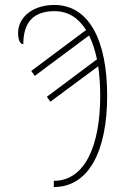

<svg xmlns="http://www.w3.org/2000/svg" viewBox="-20 -744 505 774"><path d="M197 -15V10C339 10 412 -137 412 -358C412 -583 338 -724 199 -724C108 -724 53 -671 53 -612C53 -582 61 -566 74 -566C74 -650 111 -699 200 -699C255 -699 297 -671 327 -623L106 -458L120 -438L339 -601C353 -574 363 -541 371 -505L169 -354L183 -334L376 -477C381 -440 384 -400 384 -358C384 -162 325 -15 197 -15Z"/></svg>

Font: Noto Serif ExtraCondensed Thin
Style: Regular
Weight: 100
Width: 2
Designer: Monotype Design Team
Foundry: Monotype Imaging Inc.
Version: Version 2.013